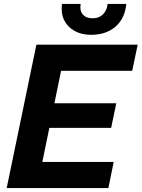

<svg xmlns="http://www.w3.org/2000/svg" viewBox="-20 -956 720 976"><path d="M14 0 165 -729H680L652 -596H255L298 -632L188 -98L160 -133H558L531 0ZM197 -306 222 -431H571L545 -306ZM443 -779Q394 -779 358.5 -799Q323 -819 306 -854Q289 -889 295 -936H390Q384 -902 401 -882.5Q418 -863 451 -863Q484 -863 504 -883.5Q524 -904 527 -936H622Q615 -862 567 -820.5Q519 -779 443 -779Z"/></svg>

Font: Mona Sans ExtraLight
Style: Bold Italic
Weight: 700
Italic angle: -11.6951°
Version: Version 2.000